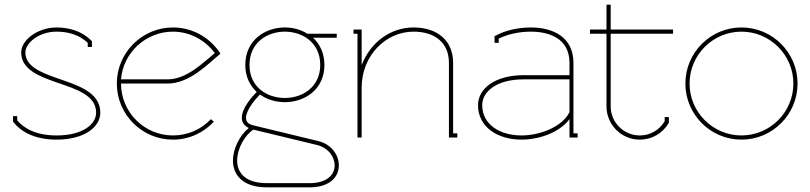

<svg xmlns="http://www.w3.org/2000/svg" viewBox="-20 -591 3482 825"><path d="M223 -473C141 -473 71 -418 71 -366C71 -293 146 -264 223 -237C307 -208 393 -182 393 -107C393 -58 337 -9 223 -9C132 -9 80 -42 54 -74V-92H36V-69L38 -66C67 -28 126 9 223 9C341 9 411 -44 411 -107C411 -196 312 -225 223 -256C152 -281 89 -307 89 -366C89 -404 144 -455 223 -455C274 -455 321 -441 357 -407V-389H375V-414L372 -417C332 -457 278 -473 223 -473Z M482 -232C482 -99 590 9 723 9C793 9 855 -21 899 -68L886 -79C845 -35 787 -9 723 -9C600 -9 500 -109 500 -232H700C796 -232 876 -319 921 -355L927 -360L923 -367C879 -431 806 -473 723 -473C591 -473 482 -365 482 -232ZM500 -250C509 -365 607 -455 723 -455C797 -455 862 -418 903 -363C854 -323 783 -250 700 -250Z M1069 -34 1342 32C1391 44 1418 83 1418 120C1418 158 1387 196 1310 196H1127C1020 196 999 138 999 99C999 48 1031 -10 1069 -34ZM1052 -312C1052 -408 1128 -455 1204 -455C1280 -455 1356 -408 1356 -312C1356 -217 1280 -170 1204 -170C1128 -170 1052 -216 1052 -312ZM1325 -429H1427V-446H1301C1272 -464 1239 -473 1204 -473C1119 -473 1034 -418 1034 -312C1034 -261 1054 -223 1083 -196C1065 -178 1019 -127 1019 -85C1019 -67 1028 -51 1049 -41C1011 -11 981 47 981 99C981 160 1022 214 1127 214H1310C1397 214 1436 169 1436 120C1436 74 1403 28 1347 15L1070 -52C1051 -56 1037 -65 1037 -85C1037 -117 1076 -164 1097 -185C1127 -163 1166 -152 1204 -152C1289 -152 1374 -206 1374 -312C1374 -363 1354 -402 1325 -429Z M1757 -473C1658 -473 1571 -409 1534 -311V-464H1499V-446H1516V0H1534V-214C1534 -352 1637 -455 1757 -455C1849 -455 1909 -407 1909 -321V0H1945V-18H1927V-321C1927 -417 1859 -473 1757 -473Z M2427 -109C2396 -46 2300 -9 2221 -9C2125 -9 2052 -58 2052 -139C2052 -197 2113 -250 2230 -250H2427ZM2105 -430V-407H2123V-425C2158 -443 2209 -455 2261 -455C2336 -455 2427 -428 2427 -321V-268H2230C2108 -268 2034 -211 2034 -139C2034 -45 2118 9 2221 9C2292 9 2382 -19 2427 -79V0H2462V-18H2444V-321C2444 -434 2353 -473 2261 -473C2204 -473 2148 -459 2110 -438L2105 -436Z M2604 -134V-446H2872V-464H2604V-571H2586V-464H2515V-446H2586V-134C2586 -55 2650 9 2729 9C2782 9 2828 -19 2853 -62L2854 -64V-88H2836V-70C2814 -33 2775 -9 2729 -9C2660 -9 2604 -65 2604 -134Z M2943 -232C2943 -355 3043 -455 3166 -455C3289 -455 3389 -355 3389 -232C3389 -109 3289 -9 3166 -9C3043 -9 2943 -109 2943 -232ZM3166 -473C3033 -473 2925 -365 2925 -232C2925 -99 3033 9 3166 9C3299 9 3407 -99 3407 -232C3407 -365 3299 -473 3166 -473Z"/></svg>

Font: Rawengulk
Style: Light
Weight: 300
Version: Version 0.9